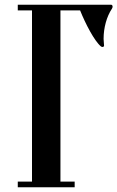

<svg xmlns="http://www.w3.org/2000/svg" viewBox="-20 -790 495 810"><path d="M318 -746C340 -691 378 -617 406 -594C411 -590 419 -592 419 -597C419 -607 417 -616 417 -626C417 -673 430 -720 452 -753C454 -756 455 -759 455 -762C455 -766 453 -770 449 -770H55V-746H115V-24H55V0H295V-24H235V-746Z"/></svg>

Font: Ponomar Unicode
Style: Regular
Weight: 400
Version: 1.3